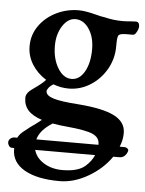

<svg xmlns="http://www.w3.org/2000/svg" viewBox="-70 -470 606 801"><g transform="rotate(5 233.0 -69.5)"><path d="M484 137 483 141Q479 153 470.5 160.5Q462 168 449 168H424Q388 220 328.5 254.5Q269 289 209 289Q115 289 62 258.5Q9 228 9 173V168H0Q-8 168 -13 161Q-18 154 -18 146Q-18 137 -10.5 130.5Q-3 124 7 124H18Q27 106 47 92Q66 76 92 58L114 41Q74 28 55.5 7Q37 -14 37 -45Q37 -65 63 -83Q105 -112 117 -127Q80 -150 58 -185Q36 -220 36 -261Q36 -309 63 -347Q90 -385 134 -406.5Q178 -428 228 -428Q255 -428 301 -416Q323 -410 339 -408Q375 -399 414 -399Q427 -399 449 -401L469 -402Q476 -402 480 -397Q484 -392 484 -382Q484 -376 480.5 -367.5Q477 -359 472 -352Q467 -346 462 -346H435Q407 -346 401 -338Q398 -332 397 -322.5Q396 -313 396 -291Q396 -240 371 -196Q346 -152 304 -125.5Q262 -99 213 -99Q181 -99 149 -111Q137 -104 130 -95Q123 -86 123 -80Q123 -62 154.5 -52Q186 -42 261 -37Q364 -29 411.5 -4.5Q459 20 459 66Q459 96 447 124H467Q474 124 479 128Q484 132 484 137ZM141 -272Q141 -217 164.5 -178.5Q188 -140 222 -140Q255 -140 276 -176.5Q297 -213 297 -271Q297 -322 274 -356Q251 -390 217 -390Q186 -390 163.5 -355.5Q141 -321 141 -272ZM98 124H358V121Q358 93 328.5 80Q299 67 221 60Q194 58 160 52Q108 85 98 124ZM348 168H97Q106 201 139 221.5Q172 242 217 242Q283 242 313 215Q336 195 348 168Z"/></g></svg>

Font: EB Garamond SemiBold
Style: Regular
Weight: 600
Designer: Georg Duffner and Octavio Pardo
Foundry: Georg Duffner
Version: Version 1.000